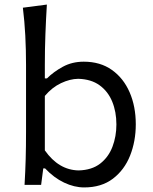

<svg xmlns="http://www.w3.org/2000/svg" viewBox="-20 -801 662 832"><path d="M344.7 11.2Q301.8 11.2 257.6 -9.8Q213.4 -30.8 175.3 -71.3H167.5L158.2 0H86.4Q89.8 -58.1 91.3 -111.8Q92.8 -165.5 92.8 -230V-519.5Q92.8 -585.4 89.6 -647Q86.4 -708.5 79.1 -767.6L183.1 -781.2Q179.2 -717.8 176.8 -653.3Q174.3 -588.9 174.3 -519.5V-461.4H183.6Q211.9 -489.7 252.2 -511.7Q292.5 -533.7 342.8 -533.7Q414.6 -533.7 464.8 -498Q515.1 -462.4 541.7 -401.1Q568.4 -339.8 568.4 -262.2Q568.4 -189 543.7 -126.7Q519 -64.5 469.2 -26.6Q419.4 11.2 344.7 11.2ZM320.8 -62.5Q377.9 -64 414.1 -92Q450.2 -120.1 467.3 -165Q484.4 -210 484.4 -261.7Q484.4 -316.4 466.3 -360.6Q448.2 -404.8 411.6 -431.4Q375 -458 318.8 -459.5Q283.2 -459 244.4 -440.7Q205.6 -422.4 174.3 -385.3V-149.4Q234.4 -64 320.8 -62.5Z"/></svg>

Font: Pinar DS4-Regular
Style: Regular
Weight: 400
Designer: Amin Abedi
Version: Version 2.000